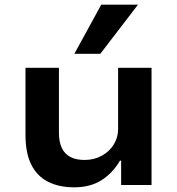

<svg xmlns="http://www.w3.org/2000/svg" viewBox="-20 -791 758 821"><path d="M297 10Q233 10 186 -13.5Q139 -37 114 -86.5Q89 -136 89 -214V-501H232V-223Q232 -185 244 -159Q256 -133 280.5 -120Q305 -107 342 -107Q383 -107 416 -125.5Q449 -144 467 -174Q485 -204 485 -238V-501H628V0H498V-104H493Q462 -51 414 -20.5Q366 10 297 10ZM298 -561 413 -771H570L409 -561Z"/></svg>

Font: Nunito Sans 7pt SemiExpanded
Style: Bold
Weight: 700
Width: 6
Designer: Vernon Adams
Foundry: Vernon Adams
Version: Version 3.101;gftools[0.9.27]